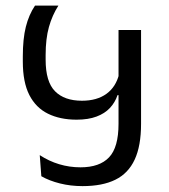

<svg xmlns="http://www.w3.org/2000/svg" viewBox="-20 -644 588 669"><path d="M102 -624.5Q80.5 -592.5 70 -550.5Q59.5 -508.5 59.5 -447.5V-429.5Q59.5 -357.5 82.2 -313Q105 -268.5 147.2 -247.8Q189.5 -227 247 -227Q287.5 -227 316.2 -237.8Q345 -248.5 363 -267.8Q381 -287 389.5 -312.5H397.5L395 -386Q384 -341 350.8 -317Q317.5 -293 265.5 -293Q204.5 -293 171.8 -326Q139 -359 139 -436V-452Q139 -509 150.5 -550Q162 -591 183.5 -624.5ZM393 -212.5Q393 -130.5 360 -95.8Q327 -61 260.5 -61Q222 -61 186.2 -71.8Q150.5 -82.5 118.5 -103.5L124 -30Q152 -14 189 -4.8Q226 4.5 267.5 4.5Q337 4.5 382 -17.8Q427 -40 449.2 -87.8Q471.5 -135.5 471.5 -212.5V-539.5H393Z"/></svg>

Font: Anek Devanagari Medium
Style: Regular
Weight: 400
Version: Version 1.003